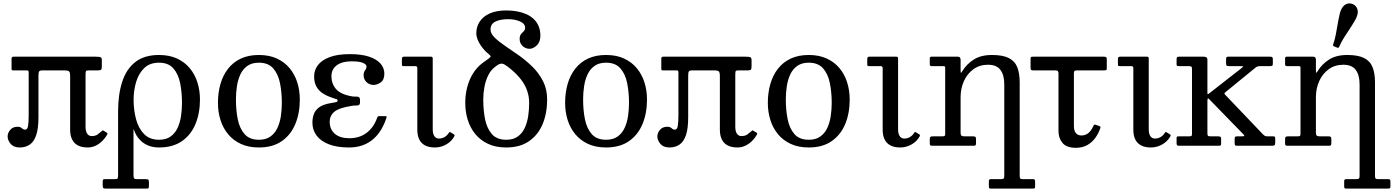

<svg xmlns="http://www.w3.org/2000/svg" viewBox="-20 -851 8138 1121"><path d="M574.5 -502Q574.5 -512 568.5 -516Q562.5 -520 540.5 -520H59.5Q52.5 -520 50 -517.2Q47.5 -514.5 47.5 -507V-452Q47.5 -444.5 49 -442.2Q50.5 -440 58 -440H135.5Q142.5 -440 145 -437.8Q147.5 -435.5 147.5 -428V-181Q147.5 -137 143.8 -115.5Q140 -94 127 -94Q118 -94 113 -98.2Q108 -102.5 101.8 -106.8Q95.5 -111 82.5 -111Q55 -111 39.8 -92.8Q24.5 -74.5 24.5 -54Q24.5 -32.5 42 -11.2Q59.5 10 95.5 10Q129 10 153.5 -6.5Q178 -23 191.2 -61.5Q204.5 -100 204.5 -166V-410.5Q204.5 -429 209 -434.5Q213.5 -440 225.5 -440H357Q377.5 -440 383.5 -434Q389.5 -428 389.5 -406V-94Q389.5 -60 401 -36.8Q412.5 -13.5 435.2 -1.8Q458 10 491.5 10Q515.5 10 536.5 0.5Q557.5 -9 575.2 -26Q593 -43 605.5 -65Q608 -69.5 607.2 -72Q606.5 -74.5 602.5 -77L584.5 -88Q581 -90.5 579 -89.5Q577 -88.5 573 -84.5Q563.5 -76 550.2 -66.2Q537 -56.5 515.5 -56.5Q498.5 -56.5 489 -70.5Q479.5 -84.5 479.5 -110.5V-412Q479.5 -429.5 481.5 -434.8Q483.5 -440 495.5 -440H548Q564 -440 569.2 -443Q574.5 -446 574.5 -463.5Z M759.5 172V-250L669.5 -200V172Q669.5 186 666.8 190.5Q664 195 650 195H593Q583.5 195 581.5 198.5Q579.5 202 579.5 212V232Q579.5 241.5 582.2 245.8Q585 250 595 250H834Q844.5 250 847 247.8Q849.5 245.5 849.5 234.5V214Q849.5 202 846.5 198.5Q843.5 195 832 195H783Q768 195 763.8 191.2Q759.5 187.5 759.5 172ZM760 -270Q760 -322 774.5 -371.5Q789 -421 821.5 -453Q854 -485 908.5 -485Q963 -485 992 -452Q1021 -419 1031.8 -365.5Q1042.5 -312 1042.5 -250Q1042.5 -211 1036.8 -172.8Q1031 -134.5 1016.5 -103.5Q1002 -72.5 975.8 -53.8Q949.5 -35 908.5 -35Q854 -35 821.5 -68Q789 -101 774.5 -154.5Q760 -208 760 -270ZM669.5 -200Q669.5 -182 675.2 -173.2Q681 -164.5 690 -160.5Q699 -156.5 710 -153.5Q721 -150.5 731.8 -144.5Q742.5 -138.5 751 -125Q758 -97 770.5 -72.2Q783 -47.5 802 -29.2Q821 -11 847.5 -0.5Q874 10 908.5 10Q989 10 1042 -26.8Q1095 -63.5 1121.2 -126.8Q1147.5 -190 1147.5 -270Q1147.5 -322.5 1132.8 -369.5Q1118 -416.5 1088.2 -452.5Q1058.5 -488.5 1013.8 -509.2Q969 -530 908.5 -530Q823 -530 770.5 -489.2Q718 -448.5 693.8 -374.2Q669.5 -300 669.5 -200Z M1357.5 -270Q1357.5 -309 1363.2 -347.2Q1369 -385.5 1383.5 -416.5Q1398 -447.5 1424.2 -466.2Q1450.5 -485 1491.5 -485Q1546 -485 1575 -452Q1604 -419 1614.8 -365.5Q1625.5 -312 1625.5 -250Q1625.5 -211 1619.8 -172.8Q1614 -134.5 1599.5 -103.5Q1585 -72.5 1558.8 -53.8Q1532.5 -35 1491.5 -35Q1437 -35 1408 -68Q1379 -101 1368.2 -154.5Q1357.5 -208 1357.5 -270ZM1252.5 -250Q1252.5 -197.5 1267.2 -150.5Q1282 -103.5 1311.8 -67.5Q1341.5 -31.5 1386.2 -10.8Q1431 10 1491.5 10Q1572 10 1625 -26.8Q1678 -63.5 1704.2 -126.8Q1730.5 -190 1730.5 -270Q1730.5 -322.5 1715.8 -369.5Q1701 -416.5 1671.2 -452.5Q1641.5 -488.5 1596.8 -509.2Q1552 -530 1491.5 -530Q1431 -530 1386.2 -509Q1341.5 -488 1311.8 -450Q1282 -412 1267.2 -361Q1252.5 -310 1252.5 -250Z M2020 -44Q1964.5 -44 1934.8 -70Q1905 -96 1905 -140Q1905 -175.5 1932 -198.5Q1959 -221.5 2037 -233.5Q2048.5 -235.5 2058.8 -234.8Q2069 -234 2075.5 -237.8Q2082 -241.5 2082 -256V-265Q2082 -280 2075.5 -283.8Q2069 -287.5 2058.8 -287Q2048.5 -286.5 2037 -288Q1969 -299.5 1942 -331Q1915 -362.5 1915 -406Q1915 -446.5 1946.2 -469.8Q1977.5 -493 2033 -493L2023 -535Q1950 -535 1903.8 -517.2Q1857.5 -499.5 1835.8 -470.2Q1814 -441 1814 -406Q1814 -372 1825.8 -348.8Q1837.5 -325.5 1858.5 -310.2Q1879.5 -295 1908 -284.5Q1937.5 -273.5 1944.2 -272.2Q1951 -271 1951 -262.5Q1951 -256.5 1939.2 -254Q1927.5 -251.5 1911 -249Q1866.5 -241.5 1843.5 -224.5Q1820.5 -207.5 1812.2 -184.2Q1804 -161 1804 -135Q1804 -92.5 1828.2 -59.8Q1852.5 -27 1900 -8.5Q1947.5 10 2018 10ZM2224 -421Q2224 -454.5 2201.2 -480.2Q2178.5 -506 2133.8 -520.5Q2089 -535 2023 -535L2033 -493Q2077.5 -493 2098.8 -484Q2120 -475 2120 -462Q2120 -453 2115.8 -447Q2111.5 -441 2107.2 -433.5Q2103 -426 2103 -413Q2103 -394.5 2111.8 -381.5Q2120.5 -368.5 2133.5 -361.8Q2146.5 -355 2160 -355Q2182 -355 2203 -370Q2224 -385 2224 -421ZM2020 -44 2018 10Q2062 10 2097.2 -2.8Q2132.5 -15.5 2159.2 -38.8Q2186 -62 2205.2 -94Q2224.5 -126 2236.5 -164Q2238.5 -169.5 2236.8 -171.2Q2235 -173 2227 -173H2196Q2189 -173 2186.5 -170.8Q2184 -168.5 2182 -163.5Q2162.5 -107.5 2121 -75.8Q2079.5 -44 2020 -44Z M2404.5 -465Q2416.5 -465 2416.5 -453V-94Q2416.5 -59.5 2428 -36.5Q2439.5 -13.5 2462.2 -1.8Q2485 10 2518.5 10Q2542.5 10 2564.8 1.8Q2587 -6.5 2604.5 -21Q2622 -35.5 2632.5 -55Q2635 -60 2634.2 -62.2Q2633.5 -64.5 2629.5 -67L2611.5 -78Q2608 -81 2605.5 -80.2Q2603 -79.5 2600 -74.5Q2590 -59 2575 -50.5Q2560 -42 2542.5 -42Q2525.5 -42 2516 -56Q2506.5 -70 2506.5 -96V-509.5Q2506.5 -520 2497 -520H2338.5Q2326.5 -520 2326.5 -507V-477Q2326.5 -469 2328.2 -467Q2330 -465 2337 -465Z M2801.5 -270Q2801.5 -306 2808 -341.5Q2814.5 -377 2828.5 -407.2Q2842.5 -437.5 2866 -457Q2886.5 -474.5 2899.8 -478.2Q2913 -482 2926.2 -474Q2939.5 -466 2960.5 -449Q2997 -419 3021.2 -387.8Q3045.5 -356.5 3057.5 -322.2Q3069.5 -288 3069.5 -250Q3069.5 -211 3063.8 -172.8Q3058 -134.5 3043.5 -103.5Q3029 -72.5 3002.8 -53.8Q2976.5 -35 2935.5 -35Q2881 -35 2852 -68Q2823 -101 2812.2 -154.5Q2801.5 -208 2801.5 -270ZM3046 -688Q3046 -676.5 3038 -669Q3030 -661.5 3022 -651.8Q3014 -642 3014 -624Q3014 -605.5 3022.8 -592.5Q3031.5 -579.5 3044.5 -572.8Q3057.5 -566 3071 -566Q3093 -566 3114 -586Q3135 -606 3135 -642Q3135 -674 3124.8 -698.2Q3114.5 -722.5 3096 -740Q3077.5 -757.5 3052.5 -768.5Q3027.5 -779.5 2998 -784.8Q2968.5 -790 2936 -790Q2878.5 -790 2839.5 -772.5Q2800.5 -755 2780.8 -725Q2761 -695 2761 -658Q2761 -639.5 2768 -621.5Q2775 -603.5 2786 -587Q2797 -570.5 2810 -556.8Q2823 -543 2835.5 -533Q2847 -523.5 2843.5 -518.2Q2840 -513 2806 -489.5Q2779.5 -471.5 2759.2 -446.5Q2739 -421.5 2725 -390.8Q2711 -360 2703.8 -324.5Q2696.5 -289 2696.5 -250Q2696.5 -197.5 2711.2 -150.5Q2726 -103.5 2755.8 -67.5Q2785.5 -31.5 2830.2 -10.8Q2875 10 2935.5 10Q3016 10 3069 -26.8Q3122 -63.5 3148.2 -126.8Q3174.5 -190 3174.5 -270Q3174.5 -329.5 3150.8 -376.5Q3127 -423.5 3089.2 -460.8Q3051.5 -498 3009.2 -527.8Q2967 -557.5 2929.2 -583Q2891.5 -608.5 2867.8 -631.8Q2844 -655 2844 -679Q2844 -710.5 2872 -724.8Q2900 -739 2947 -739Q2986 -739 3016 -726Q3046 -713 3046 -688Z M3384.5 -270Q3384.5 -309 3390.2 -347.2Q3396 -385.5 3410.5 -416.5Q3425 -447.5 3451.2 -466.2Q3477.5 -485 3518.5 -485Q3573 -485 3602 -452Q3631 -419 3641.8 -365.5Q3652.5 -312 3652.5 -250Q3652.5 -211 3646.8 -172.8Q3641 -134.5 3626.5 -103.5Q3612 -72.5 3585.8 -53.8Q3559.5 -35 3518.5 -35Q3464 -35 3435 -68Q3406 -101 3395.2 -154.5Q3384.5 -208 3384.5 -270ZM3279.5 -250Q3279.5 -197.5 3294.2 -150.5Q3309 -103.5 3338.8 -67.5Q3368.5 -31.5 3413.2 -10.8Q3458 10 3518.5 10Q3599 10 3652 -26.8Q3705 -63.5 3731.2 -126.8Q3757.5 -190 3757.5 -270Q3757.5 -322.5 3742.8 -369.5Q3728 -416.5 3698.2 -452.5Q3668.5 -488.5 3623.8 -509.2Q3579 -530 3518.5 -530Q3458 -530 3413.2 -509Q3368.5 -488 3338.8 -450Q3309 -412 3294.2 -361Q3279.5 -310 3279.5 -250Z M4368 -502Q4368 -512 4362 -516Q4356 -520 4334 -520H3853Q3846 -520 3843.5 -517.2Q3841 -514.5 3841 -507V-452Q3841 -444.5 3842.5 -442.2Q3844 -440 3851.5 -440H3929Q3936 -440 3938.5 -437.8Q3941 -435.5 3941 -428V-181Q3941 -137 3937.2 -115.5Q3933.5 -94 3920.5 -94Q3911.5 -94 3906.5 -98.2Q3901.5 -102.5 3895.2 -106.8Q3889 -111 3876 -111Q3848.5 -111 3833.2 -92.8Q3818 -74.5 3818 -54Q3818 -32.5 3835.5 -11.2Q3853 10 3889 10Q3922.5 10 3947 -6.5Q3971.5 -23 3984.8 -61.5Q3998 -100 3998 -166V-410.5Q3998 -429 4002.5 -434.5Q4007 -440 4019 -440H4150.5Q4171 -440 4177 -434Q4183 -428 4183 -406V-94Q4183 -60 4194.5 -36.8Q4206 -13.5 4228.8 -1.8Q4251.5 10 4285 10Q4309 10 4330 0.5Q4351 -9 4368.8 -26Q4386.5 -43 4399 -65Q4401.5 -69.5 4400.8 -72Q4400 -74.5 4396 -77L4378 -88Q4374.5 -90.5 4372.5 -89.5Q4370.5 -88.5 4366.5 -84.5Q4357 -76 4343.8 -66.2Q4330.5 -56.5 4309 -56.5Q4292 -56.5 4282.5 -70.5Q4273 -84.5 4273 -110.5V-412Q4273 -429.5 4275 -434.8Q4277 -440 4289 -440H4341.5Q4357.5 -440 4362.8 -443Q4368 -446 4368 -463.5Z M4568 -270Q4568 -309 4573.8 -347.2Q4579.5 -385.5 4594 -416.5Q4608.5 -447.5 4634.8 -466.2Q4661 -485 4702 -485Q4756.5 -485 4785.5 -452Q4814.5 -419 4825.2 -365.5Q4836 -312 4836 -250Q4836 -211 4830.2 -172.8Q4824.5 -134.5 4810 -103.5Q4795.5 -72.5 4769.2 -53.8Q4743 -35 4702 -35Q4647.5 -35 4618.5 -68Q4589.5 -101 4578.8 -154.5Q4568 -208 4568 -270ZM4463 -250Q4463 -197.5 4477.8 -150.5Q4492.5 -103.5 4522.2 -67.5Q4552 -31.5 4596.8 -10.8Q4641.5 10 4702 10Q4782.5 10 4835.5 -26.8Q4888.5 -63.5 4914.8 -126.8Q4941 -190 4941 -270Q4941 -322.5 4926.2 -369.5Q4911.5 -416.5 4881.8 -452.5Q4852 -488.5 4807.2 -509.2Q4762.5 -530 4702 -530Q4641.5 -530 4596.8 -509Q4552 -488 4522.2 -450Q4492.5 -412 4477.8 -361Q4463 -310 4463 -250Z M5121.5 -465Q5133.5 -465 5133.5 -453V-94Q5133.5 -59.5 5145 -36.5Q5156.5 -13.5 5179.2 -1.8Q5202 10 5235.5 10Q5259.5 10 5281.8 1.8Q5304 -6.5 5321.5 -21Q5339 -35.5 5349.5 -55Q5352 -60 5351.2 -62.2Q5350.5 -64.5 5346.5 -67L5328.5 -78Q5325 -81 5322.5 -80.2Q5320 -79.5 5317 -74.5Q5307 -59 5292 -50.5Q5277 -42 5259.5 -42Q5242.5 -42 5233 -56Q5223.5 -70 5223.5 -96V-509.5Q5223.5 -520 5214 -520H5055.5Q5043.5 -520 5043.5 -507V-477Q5043.5 -469 5045.2 -467Q5047 -465 5054 -465Z M5486.5 -465Q5492.5 -465 5495.5 -463.5Q5498.5 -462 5498.5 -456.5V-69Q5498.5 -59.5 5495 -57.2Q5491.5 -55 5481.5 -55H5426.5Q5417 -55 5412.8 -52.2Q5408.5 -49.5 5408.5 -39V-16Q5408.5 -6.5 5411 -3.2Q5413.5 0 5422.5 0H5664.5Q5673 0 5675.8 -3Q5678.5 -6 5678.5 -15V-38Q5678.5 -49 5674.8 -52Q5671 -55 5661 -55H5609.5Q5598 -55 5593.2 -59.5Q5588.5 -64 5588.5 -75.5V-283Q5588.5 -334.5 5608 -377.8Q5627.5 -421 5663.5 -447Q5699.5 -473 5748.5 -473Q5798 -473 5820.8 -443.2Q5843.5 -413.5 5843.5 -358V175.5Q5843.5 188.5 5839.5 191.8Q5835.5 195 5823.5 195H5766Q5758 195 5755.8 198Q5753.5 201 5753.5 209.5V234.5Q5753.5 242.5 5755 246.2Q5756.5 250 5764.5 250H6008Q6016.5 250 6020 248.5Q6023.5 247 6023.5 239V210Q6023.5 201.5 6021.2 198.2Q6019 195 6010.5 195H5951.5Q5938.5 195 5936 190.2Q5933.5 185.5 5933.5 172.5V-369Q5933.5 -422.5 5919.5 -458.2Q5905.5 -494 5870.2 -512Q5835 -530 5771.5 -530Q5706.5 -530 5664.5 -502.8Q5622.5 -475.5 5598.5 -435.5Q5593.5 -427.5 5591 -426Q5588.5 -424.5 5588.5 -444V-502.5Q5588.5 -509.5 5585 -514.8Q5581.5 -520 5573 -520H5418Q5412.5 -520 5410.5 -517.2Q5408.5 -514.5 5408.5 -508.5V-477.5Q5408.5 -471 5410.5 -468Q5412.5 -465 5419 -465Z M6404 -102.5Q6406.5 -109 6404.2 -111.5Q6402 -114 6396 -116L6380 -121.5Q6372 -124.5 6369.2 -123Q6366.5 -121.5 6363 -114Q6350 -85.5 6332.8 -72.8Q6315.5 -60 6294 -60Q6274 -60 6262 -73.5Q6250 -87 6250 -117V-423.5Q6250 -435 6255 -437.5Q6260 -440 6270.5 -440H6425.5Q6434.5 -440 6438.2 -441.8Q6442 -443.5 6442 -452.5V-503.5Q6442 -514 6438.8 -517Q6435.5 -520 6425.5 -520H6012Q6002.5 -520 5999.8 -518.2Q5997 -516.5 5997 -507V-455Q5997 -445 6000.5 -442.5Q6004 -440 6014.5 -440H6144Q6160 -440 6160 -423V-86Q6160 -45 6183.5 -16.5Q6207 12 6261 12Q6300 12 6328.2 -4Q6356.5 -20 6375.2 -46.2Q6394 -72.5 6404 -102.5Z M6585 -465Q6597 -465 6597 -453V-94Q6597 -59.5 6608.5 -36.5Q6620 -13.5 6642.8 -1.8Q6665.5 10 6699 10Q6723 10 6745.2 1.8Q6767.5 -6.5 6785 -21Q6802.5 -35.5 6813 -55Q6815.5 -60 6814.8 -62.2Q6814 -64.5 6810 -67L6792 -78Q6788.5 -81 6786 -80.2Q6783.5 -79.5 6780.5 -74.5Q6770.5 -59 6755.5 -50.5Q6740.5 -42 6723 -42Q6706 -42 6696.5 -56Q6687 -70 6687 -96V-509.5Q6687 -520 6677.5 -520H6519Q6507 -520 6507 -507V-477Q6507 -469 6508.8 -467Q6510.5 -465 6517.5 -465Z M6920 -465Q6930 -465 6934.8 -462.5Q6939.5 -460 6939.5 -449V-69Q6939.5 -59.5 6935.8 -57.2Q6932 -55 6922 -55H6863Q6856.5 -55 6853 -53.8Q6849.5 -52.5 6849.5 -46V-15Q6849.5 -8 6851.8 -4Q6854 0 6862 0H7095Q7103 0 7106.2 -1.8Q7109.5 -3.5 7109.5 -11V-42Q7109.5 -50.5 7104.2 -52.8Q7099 -55 7091 -55H7046Q7035 -55 7032.2 -59Q7029.5 -63 7029.5 -73V-259Q7029.5 -272.5 7031.5 -275.5Q7033.5 -278.5 7039 -273L7238.5 -68Q7245 -61.5 7245 -58.2Q7245 -55 7228.5 -55H7204Q7193.5 -55 7191 -51.8Q7188.5 -48.5 7188.5 -37.5V-19Q7188.5 -8 7190.5 -4Q7192.5 0 7203 0H7406Q7417.5 0 7421.5 -3.5Q7425.5 -7 7425.5 -19V-42.5Q7425.5 -49.5 7423.2 -52.2Q7421 -55 7414 -55H7383Q7369 -55 7364.5 -57.8Q7360 -60.5 7353.5 -67L7136 -295Q7128 -303.5 7128.8 -306Q7129.5 -308.5 7138 -315.5L7309 -455Q7314.5 -460 7321.2 -462.5Q7328 -465 7339 -465H7393Q7404 -465 7407.8 -467.2Q7411.5 -469.5 7411.5 -480V-505Q7411.5 -514 7408.5 -517Q7405.5 -520 7397 -520H7151Q7143 -520 7140.8 -516.8Q7138.5 -513.5 7138.5 -505V-486Q7138.5 -473.5 7140.8 -469.2Q7143 -465 7155 -465H7214Q7239.5 -465 7238.5 -462.5Q7237.5 -460 7224 -449.5L7039 -305Q7030 -298 7029.8 -304.2Q7029.5 -310.5 7029.5 -324V-500.5Q7029.5 -513 7023.5 -516.5Q7017.5 -520 7006 -520H6864Q6854 -520 6851.8 -516.2Q6849.5 -512.5 6849.5 -502V-478Q6849.5 -469.5 6851.5 -467.2Q6853.5 -465 6862.5 -465Z M7561 -465Q7567 -465 7570 -463.5Q7573 -462 7573 -456.5V-69Q7573 -59.5 7569.5 -57.2Q7566 -55 7556 -55H7501Q7491.5 -55 7487.2 -52.2Q7483 -49.5 7483 -39V-16Q7483 -6.5 7485.5 -3.2Q7488 0 7497 0H7739Q7747.5 0 7750.2 -3Q7753 -6 7753 -15V-38Q7753 -49 7749.2 -52Q7745.5 -55 7735.5 -55H7684Q7672.5 -55 7667.8 -59.5Q7663 -64 7663 -75.5V-283Q7663 -334.5 7682.5 -377.8Q7702 -421 7738 -447Q7774 -473 7823 -473Q7872.5 -473 7895.2 -443.2Q7918 -413.5 7918 -358V175.5Q7918 188.5 7914 191.8Q7910 195 7898 195H7840.5Q7832.5 195 7830.2 198Q7828 201 7828 209.5V234.5Q7828 242.5 7829.5 246.2Q7831 250 7839 250H8082.5Q8091 250 8094.5 248.5Q8098 247 8098 239V210Q8098 201.5 8095.8 198.2Q8093.5 195 8085 195H8026Q8013 195 8010.5 190.2Q8008 185.5 8008 172.5V-369Q8008 -422.5 7994 -458.2Q7980 -494 7944.8 -512Q7909.5 -530 7846 -530Q7781 -530 7739 -502.8Q7697 -475.5 7673 -435.5Q7668 -427.5 7665.5 -426Q7663 -424.5 7663 -444V-502.5Q7663 -509.5 7659.5 -514.8Q7656 -520 7647.5 -520H7492.5Q7487 -520 7485 -517.2Q7483 -514.5 7483 -508.5V-477.5Q7483 -471 7485 -468Q7487 -465 7493.5 -465ZM7893.5 -736Q7896 -740.5 7897.8 -744.5Q7899.5 -748.5 7901 -752.5Q7912 -779.5 7904.5 -799.5Q7897 -819.5 7877 -827.5Q7856.5 -835.5 7837.8 -826Q7819 -816.5 7808 -789Q7806.5 -785 7805 -781.2Q7803.5 -777.5 7802.5 -772Q7794.5 -737.5 7789.5 -707Q7784.5 -676.5 7779 -648.5Q7773.5 -620.5 7764.5 -594Q7762.5 -588.5 7763.2 -585.2Q7764 -582 7770.5 -579.5L7784.5 -574Q7790 -571.5 7793.2 -572Q7796.5 -572.5 7799 -578Q7810 -604 7825.2 -628.2Q7840.5 -652.5 7858 -678.8Q7875.5 -705 7893.5 -736Z"/></svg>

Font: Besley
Style: Regular
Weight: 400
Designer: Owen Earl
Foundry: indestructible type*
Version: Version 4.000